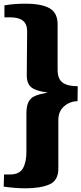

<svg xmlns="http://www.w3.org/2000/svg" viewBox="-33 -820 441 1040"><path d="M226 -319Q179 -310 156 -300Q133 -290 121.5 -268Q110 -246 110 -204V4Q110 59 91 92Q72 125 22 125H-11L-13 191Q53 200 105 200Q186 200 234.5 179Q283 158 283 93V-170Q283 -217 314 -244Q345 -271 387 -272L388 -353Q331 -353 305 -373.5Q279 -394 279 -442V-689Q279 -750 236 -775Q193 -800 104 -800Q42 -800 -9 -791V-726H24Q68 -726 91 -708Q114 -690 114 -650L112 -412Q112 -366 138 -346Q164 -326 226 -319Z"/></svg>

Font: Sansita Black
Style: Regular
Weight: 900
Designer: Pablo Cosgaya
Foundry: Omnibus-Type
Version: Version 1.006; ttfautohint (v1.5)